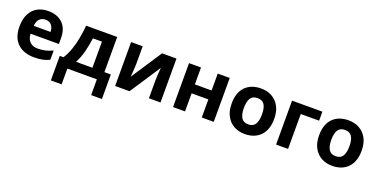

<svg xmlns="http://www.w3.org/2000/svg" viewBox="-23 -1302 4390 2243"><g transform="rotate(20 2171.5 -180.0)"><path d="M303 -556Q416 -556 482 -491.5Q548 -427 548 -308V-236H196Q198 -173 233.5 -137Q269 -101 332 -101Q385 -101 428 -111.5Q471 -122 517 -144V-29Q477 -9 432.5 0.5Q388 10 325 10Q243 10 180 -20.5Q117 -51 81 -113Q45 -175 45 -269Q45 -365 77.5 -428.5Q110 -492 168 -524Q226 -556 303 -556ZM304 -450Q261 -450 232.5 -422Q204 -394 199 -335H408Q407 -385 382 -417.5Q357 -450 304 -450Z M1160 -546V-109H1240V196H1106V0H739V196H605V-109H651Q687 -164 712 -234.5Q737 -305 752 -385Q767 -465 774 -546ZM1011 -434H899Q887 -343 866 -261.5Q845 -180 807 -109H1011Z M1477 -546V-330Q1477 -313 1475.5 -288Q1474 -263 1472.5 -237Q1471 -211 1469 -191Q1467 -171 1466 -163L1718 -546H1897V0H1753V-218Q1753 -245 1755 -277.5Q1757 -310 1759.5 -338.5Q1762 -367 1763 -382L1512 0H1333V-546Z M2202 -546V-336H2410V-546H2559V0H2410V-225H2202V0H2053V-546Z M3211 -274Q3211 -138 3139.5 -64Q3068 10 2945 10Q2869 10 2809.5 -23Q2750 -56 2716 -119.5Q2682 -183 2682 -274Q2682 -410 2753 -483Q2824 -556 2948 -556Q3025 -556 3084 -523Q3143 -490 3177 -427.5Q3211 -365 3211 -274ZM2834 -274Q2834 -193 2860.5 -151.5Q2887 -110 2947 -110Q3006 -110 3032.5 -151.5Q3059 -193 3059 -274Q3059 -355 3032.5 -395.5Q3006 -436 2946 -436Q2887 -436 2860.5 -395.5Q2834 -355 2834 -274Z M3711 -546V-434H3483V0H3334V-546Z M4298 -274Q4298 -138 4226.5 -64Q4155 10 4032 10Q3956 10 3896.5 -23Q3837 -56 3803 -119.5Q3769 -183 3769 -274Q3769 -410 3840 -483Q3911 -556 4035 -556Q4112 -556 4171 -523Q4230 -490 4264 -427.5Q4298 -365 4298 -274ZM3921 -274Q3921 -193 3947.5 -151.5Q3974 -110 4034 -110Q4093 -110 4119.5 -151.5Q4146 -193 4146 -274Q4146 -355 4119.5 -395.5Q4093 -436 4033 -436Q3974 -436 3947.5 -395.5Q3921 -355 3921 -274Z"/></g></svg>

Font: Noto Sans IKEA
Style: Bold
Weight: 600
Designer: Monotype Design Team
Foundry: Monotype Imaging Inc.
Version: Version 2.001